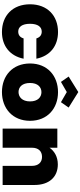

<svg xmlns="http://www.w3.org/2000/svg" viewBox="553 -1369 823 1969"><g transform="rotate(90 964.5 -384.5)"><path d="M24 -281C24 -102 141 7 308 7C451 7 554 -75 582 -215H374C363 -178 339 -160 304 -160C256 -160 224 -200 224 -281C224 -361 256 -401 304 -401C341 -401 363 -381 374 -346H582C554 -487 451 -568 308 -568C141 -568 24 -459 24 -281Z M1219 -281C1219 -459 1092 -568 925 -568C758 -568 631 -459 631 -281C631 -102 757 7 924 7C1091 7 1219 -102 1219 -281ZM831 -281C831 -361 874 -398 925 -398C976 -398 1020 -361 1020 -281C1020 -200 974 -163 924 -163C873 -163 831 -200 831 -281ZM924 -776 765 -677 820 -598 924 -658 1028 -598 1083 -677Z M1681 0H1877V-327C1877 -475 1797 -566 1666 -566C1586 -566 1528 -529 1495 -481V-561H1299V0H1495V-301C1495 -366 1530 -404 1589 -404C1645 -404 1681 -366 1681 -301Z"/></g></svg>

Font: SVN-Poppins ExtraBold
Style: Regular
Weight: 800
Designer: Ninad Kale (Devanagari), Jonny Pinhorn (Latin)
Foundry: Indian Type Foundry
Version: Version 3.002 2017; ttfautohint (v1.8.3)